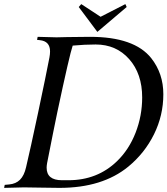

<svg xmlns="http://www.w3.org/2000/svg" viewBox="-20 -911 812 931"><path d="M268.6 0Q233.4 0 178 -1.2Q122.6 -2.4 95.7 -2.4Q74.2 -2.4 0 0L2.9 -14.6L24.4 -16.6Q57.1 -19.5 77.1 -39.6Q97.2 -59.6 106.4 -100.1Q125.5 -180.2 164.6 -364Q203.6 -547.9 219.7 -632.3Q222.7 -648.4 222.7 -661.6Q222.7 -711.4 172.9 -716.3L159.7 -717.8L162.6 -732.4Q234.9 -730 253.9 -730Q257.8 -730 305.4 -731.2Q353 -732.4 416.5 -732.4Q631.3 -732.4 713.4 -628.9Q772 -554.7 772 -454.1Q772 -351.1 726.6 -259.5Q681.2 -168 602.1 -103Q476.6 0 268.6 0ZM332.5 -689.9Q317.4 -646.5 257.8 -366.2Q240.7 -284.7 208.5 -120.6Q206.1 -107.4 206.1 -98.1Q206.1 -37.1 280.3 -37.1H312Q452.1 -37.1 547.4 -129.4Q605.5 -185.5 637.5 -267.6Q669.4 -349.6 669.4 -438.5Q669.4 -553.2 606.4 -624.3Q543.5 -695.3 443.8 -695.3Q391.6 -695.3 332.5 -689.9ZM452.1 -756.3 361.8 -877 374 -891.1 467.8 -829.6 587.9 -891.1 594.2 -877Z"/></svg>

Font: Flanker
Style: Italic
Weight: 400
Italic angle: -12°
Designer: Flanker
Version: Version 2.027